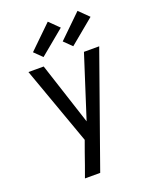

<svg xmlns="http://www.w3.org/2000/svg" viewBox="-176 -870 952 1183"><g transform="rotate(-20 300.0 -278.0)"><path d="M171 215Q185 177 198.5 139Q212 101 225 63L251 -9L68 -520H168L301 -112L432 -520H532L271 215ZM382 -575 331 -625 481 -771 544 -709ZM187 -575 136 -625 286 -771 349 -709Z"/></g></svg>

Font: Iosevka Medium Extended
Style: Regular
Weight: 500
Width: 7
Monospace: yes
Designer: Belleve Invis
Foundry: Belleve Invis
Version: Version 32.5.0; ttfautohint (v1.8.4)